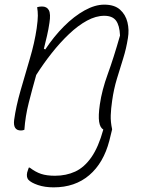

<svg xmlns="http://www.w3.org/2000/svg" viewBox="-20 -557 640 827"><path d="M217 200Q265 200 304 182Q343 164 373.5 120.5Q404 77 425 1Q411 -7 407 -32.5Q403 -58 410 -107Q419 -169 444 -237.5Q469 -306 497 -404Q495 -448 479.5 -468.5Q464 -489 429 -489Q393 -489 354.5 -468Q316 -447 277.5 -410.5Q239 -374 203 -328.5Q167 -283 136 -234Q119 -174 104 -115Q89 -56 85 2Q78 5 70 5Q35 5 41 -41Q49 -99 68.5 -167Q88 -235 108.5 -304Q129 -373 138 -435Q143 -471 143 -489.5Q143 -508 140 -526Q149 -529 161 -529Q182 -529 190.5 -513Q199 -497 193 -459Q189 -431 182.5 -403Q176 -375 169 -347L175 -344Q212 -400 255.5 -443.5Q299 -487 344 -512Q389 -537 429 -537Q473 -537 497 -515.5Q521 -494 529 -461Q537 -428 531 -393Q524 -348 510.5 -305Q497 -262 483.5 -217.5Q470 -173 463 -123Q458 -89 457 -60.5Q456 -32 463 0Q459 17 456.5 26.5Q454 36 451 49Q426 145 364.5 197.5Q303 250 211 250Q173 250 143.5 240Q114 230 102 217Q93 206 97 186Q99 178 101 173.5Q103 169 104 165H108Q133 184 157 192Q181 200 217 200Z"/></svg>

Font: Recursive Mn Csl St Lt
Style: Italic
Weight: 300
Italic angle: -15°
Monospace: yes
Version: Version 1.079;hotconv 1.0.112;makeotfexe 2.5.65598; ttfautoh